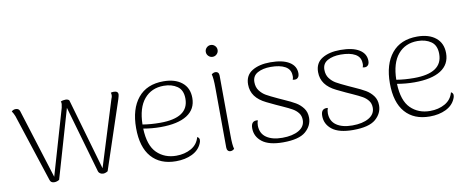

<svg xmlns="http://www.w3.org/2000/svg" viewBox="-62 -964 3044 1248"><g transform="rotate(-10 1460.0 -340.5)"><path d="M183 -11 37 -458Q34 -466 28.5 -476.5Q23 -487 19 -492Q30 -503 46 -503Q67 -503 73 -485L217 -26L343 -460Q347 -480 347 -484Q347 -496 344 -500Q358 -507 376 -507Q392 -507 400 -498L536 -26L671 -460Q677 -472 677 -484Q677 -494 674 -500Q680 -503 694 -503Q722 -503 722 -481Q722 -474 715 -451L565 -1Q549 9 535 9Q524 9 515 3.5Q506 -2 503 -11L376 -453L245 -1Q229 9 212 9Q189 9 183 -11Z M1191 -98Q1191 -86 1185 -74Q1167 -32 1121.5 -10Q1076 12 1015 12Q911 12 853.5 -53.5Q796 -119 796 -245Q796 -371 854.5 -442.5Q913 -514 1023 -514Q1100 -514 1145 -477.5Q1190 -441 1190 -375Q1190 -301 1129.5 -262.5Q1069 -224 955 -224Q898 -224 841 -234Q845 -122 895.5 -72.5Q946 -23 1023 -23Q1079 -23 1121.5 -47Q1164 -71 1177 -119Q1191 -112 1191 -98ZM841 -261Q895 -252 957 -252Q1145 -252 1145 -378Q1145 -435 1109 -460Q1073 -485 1020 -485Q939 -485 891 -428Q843 -371 841 -261Z M1328 -654Q1328 -670 1339.5 -681.5Q1351 -693 1367 -693Q1383 -693 1394.5 -681.5Q1406 -670 1406 -654Q1406 -638 1394.5 -626.5Q1383 -615 1367 -615Q1351 -615 1339.5 -626.5Q1328 -638 1328 -654ZM1400 -2Q1389 9 1375 9Q1364 9 1357.5 1.5Q1351 -6 1351 -19L1349 -412Q1349 -477 1341 -504Q1354 -514 1366 -514Q1377 -514 1383.5 -507Q1390 -500 1390 -487L1392 -94Q1392 -27 1400 -2Z M1539 -113Q1539 -164 1584 -158Q1578 -142 1578 -123Q1579 -71 1617.5 -44.5Q1656 -18 1722 -18Q1790 -18 1831 -42Q1872 -66 1872 -109Q1872 -137 1857 -156Q1842 -175 1820 -187.5Q1798 -200 1758 -218Q1730 -230 1716 -237Q1707 -241 1658.5 -264.5Q1610 -288 1586 -321Q1562 -354 1562 -398Q1562 -458 1608.5 -486.5Q1655 -515 1729 -515Q1810 -515 1853.5 -488Q1897 -461 1897 -413Q1897 -386 1878 -378Q1872 -376 1867 -376Q1863 -376 1853 -378Q1859 -392 1857 -407Q1856 -446 1821.5 -465.5Q1787 -485 1726 -485Q1674 -485 1639.5 -466Q1605 -447 1605 -406Q1605 -372 1622.5 -349Q1640 -326 1663.5 -312.5Q1687 -299 1739 -275L1772 -260Q1820 -239 1848 -222.5Q1876 -206 1895.5 -180Q1915 -154 1915 -117Q1915 -64 1871 -26Q1827 12 1722 12Q1629 12 1584 -23Q1539 -58 1539 -113Z M2001 -113Q2001 -164 2046 -158Q2040 -142 2040 -123Q2041 -71 2079.5 -44.5Q2118 -18 2184 -18Q2252 -18 2293 -42Q2334 -66 2334 -109Q2334 -137 2319 -156Q2304 -175 2282 -187.5Q2260 -200 2220 -218Q2192 -230 2178 -237Q2169 -241 2120.5 -264.5Q2072 -288 2048 -321Q2024 -354 2024 -398Q2024 -458 2070.5 -486.5Q2117 -515 2191 -515Q2272 -515 2315.5 -488Q2359 -461 2359 -413Q2359 -386 2340 -378Q2334 -376 2329 -376Q2325 -376 2315 -378Q2321 -392 2319 -407Q2318 -446 2283.5 -465.5Q2249 -485 2188 -485Q2136 -485 2101.5 -466Q2067 -447 2067 -406Q2067 -372 2084.5 -349Q2102 -326 2125.5 -312.5Q2149 -299 2201 -275L2234 -260Q2282 -239 2310 -222.5Q2338 -206 2357.5 -180Q2377 -154 2377 -117Q2377 -64 2333 -26Q2289 12 2184 12Q2091 12 2046 -23Q2001 -58 2001 -113Z M2866 -98Q2866 -86 2860 -74Q2842 -32 2796.5 -10Q2751 12 2690 12Q2586 12 2528.5 -53.5Q2471 -119 2471 -245Q2471 -371 2529.5 -442.5Q2588 -514 2698 -514Q2775 -514 2820 -477.5Q2865 -441 2865 -375Q2865 -301 2804.5 -262.5Q2744 -224 2630 -224Q2573 -224 2516 -234Q2520 -122 2570.5 -72.5Q2621 -23 2698 -23Q2754 -23 2796.5 -47Q2839 -71 2852 -119Q2866 -112 2866 -98ZM2516 -261Q2570 -252 2632 -252Q2820 -252 2820 -378Q2820 -435 2784 -460Q2748 -485 2695 -485Q2614 -485 2566 -428Q2518 -371 2516 -261Z"/></g></svg>

Font: Arima Madurai ExtraLight
Style: Regular
Weight: 275
Designer: Joana Correia and Natanael Gama
Foundry: NDISCOVER
Version: Version 1.020